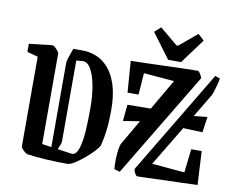

<svg xmlns="http://www.w3.org/2000/svg" viewBox="-86 -926 1268 1048"><g transform="rotate(10 547.5 -402.0)"><path d="M29 -555V-600Q47 -602 76.5 -605.5Q106 -609 131 -612Q156 -615 161 -614Q166 -613 174 -605.5Q182 -598 189 -589Q196 -580 196 -577V-74L248 -66V-533Q248 -544 256 -566.5Q264 -589 273 -615H325Q363 -615 400 -600.5Q437 -586 467.5 -552Q498 -518 516.5 -461Q535 -404 535 -319Q535 -258 529 -209Q523 -160 513 -123Q510 -113 490.5 -91.5Q471 -70 444 -47Q417 -24 391 -7.5Q365 9 349 9Q297 9 235 5.5Q173 2 125 -5Q121 -6 112 -13Q103 -20 96 -28.5Q89 -37 89 -41V-539ZM360 -50Q377 -47 388.5 -62Q400 -77 406 -106Q415 -141 418 -194Q421 -247 421 -312Q421 -381 410.5 -437.5Q400 -494 380.5 -527Q361 -560 333 -558L300 -555V-107Q300 -95 284 -61ZM988 -578 639 2 608 -7Q605 -33 606 -63Q607 -93 610.5 -117Q614 -141 620 -151L700 -289L608 -274L617 -366L746 -367L845 -537L676 -551L667 -431H606L593 -605Q636 -606 691.5 -607.5Q747 -609 802.5 -611Q858 -613 901.5 -614Q945 -615 963 -615Q969 -615 977.5 -601.5Q986 -588 988 -578ZM716 -27 1062 -604 1089 -594Q1087 -579 1081.5 -559Q1076 -539 1070.5 -521Q1065 -503 1060 -495L984 -368L1059 -376L1046 -289L939 -293L806 -72L987 -56L1002 -187H1060L1070 -1Q1026 1 975.5 2.5Q925 4 877 5.5Q829 7 792 8.5Q755 10 737 10Q731 9 724 -4Q717 -17 716 -27ZM793 -646 691 -783 725 -814 825 -731H833L932 -814L966 -783L865 -646Z"/></g></svg>

Font: Grenze Gotisch Medium
Style: Regular
Weight: 500
Designer: Renata Polastri
Foundry: Omnibus-Type
Version: Version 1.001